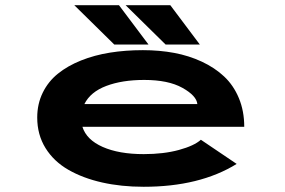

<svg xmlns="http://www.w3.org/2000/svg" viewBox="-20 -704 1090 735"><path d="M745 -533.5H614L461 -684H632ZM548.5 -533.5H417.5L264.5 -684H435.5ZM886 -76.5Q744.5 11 530 11Q444 11 370.8 -5.5Q297.5 -22 241.8 -54Q186 -86 154.2 -137.2Q122.5 -188.5 122.5 -254Q122.5 -306 143.5 -349Q164.5 -392 201.8 -422Q239 -452 290.2 -472.5Q341.5 -493 400.8 -502.5Q460 -512 527 -512Q590.5 -512 646.8 -501.5Q703 -491 752.5 -468Q802 -445 838 -411.2Q874 -377.5 894.5 -328.2Q915 -279 915 -218.5H295.5Q311 -169 373.2 -141.5Q435.5 -114 530 -114Q606.5 -114 665 -130Q723.5 -146 749 -169ZM532 -398Q447.5 -398 386.8 -375Q326 -352 303 -305.5H735.5Q732.5 -337.5 678.2 -367.8Q624 -398 532 -398Z"/></svg>

Font: League Mono Extended SemiBold
Style: Regular
Weight: 600
Width: 9
Designer: Tyler Finck
Foundry: The League of Moveable Type / Tyler Finck
Version: Version 2.210